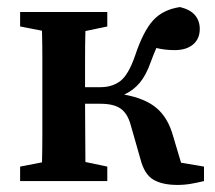

<svg xmlns="http://www.w3.org/2000/svg" viewBox="-20 -513 609 544"><path d="M378 -62 350 -160Q341 -192 321.5 -205.5Q302 -219 265 -219H221Q221 -179 221.5 -134.5Q222 -90 222 -54L284 -41V0H37V-41L99 -53Q100 -90 100 -133.5Q100 -177 100 -210V-269Q100 -302 100 -345.5Q100 -389 99 -426L37 -438V-479H284V-438L222 -425Q221 -388 221 -344Q221 -300 221 -266H265Q298 -266 321 -283.5Q344 -301 363 -356Q386 -425 414 -455.5Q442 -486 490 -493Q519 -486 532.5 -470Q546 -454 546 -431Q546 -403 527 -387Q508 -371 475 -371Q447 -371 423 -377Q419 -368 415 -358Q411 -348 407 -337Q394 -300 376 -278.5Q358 -257 332 -245Q392 -234 424 -206.5Q456 -179 470 -129L493 -52L558 -41V0Q542 4 522.5 7.5Q503 11 483 11Q440 11 414.5 -4Q389 -19 378 -62Z"/></svg>

Font: Source Serif Pro Semibold
Style: Regular
Weight: 600
Designer: Frank Grießhammer
Foundry: Adobe Systems Incorporated
Version: Version 3.000;hotconv 1.0.109;makeotfexe 2.5.65596